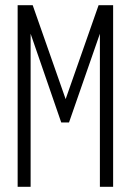

<svg xmlns="http://www.w3.org/2000/svg" viewBox="-20 -720 503 740"><path d="M48 0V-700H106L233 -338L360 -700H416V0H365V-590L246 -248H216L98 -590V0Z"/></svg>

Font: Georama Condensed Light
Style: Regular
Weight: 300
Width: 3
Designer: Jean-Baptiste Levee
Foundry: Production Type
Version: Version 1.000